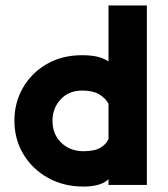

<svg xmlns="http://www.w3.org/2000/svg" viewBox="-20 -680 616 706"><path d="M520 -660V0H379V-21Q351 6 287 6Q214 6 156.5 -26Q99 -58 66 -113Q33 -168 33 -236Q33 -303 64.5 -357.5Q96 -412 152 -444.5Q208 -477 282 -477Q315 -477 338 -471.5Q361 -466 379 -454V-660ZM282 -347Q233 -347 203 -314.5Q173 -282 173 -236Q173 -186 205.5 -155Q238 -124 287 -124Q328 -124 349.5 -137Q371 -150 379 -169V-298Q370 -317 346.5 -332Q323 -347 282 -347Z"/></svg>

Font: Lil Grotesk Black
Style: Regular
Weight: 900
Designer: Bastien Sozeau
Foundry: NBR — Bastien Sozeau
Version: Version 3.003; ttfautohint (v1.8.4.7-5d5b);gftools[0.9.33]